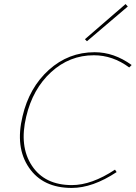

<svg xmlns="http://www.w3.org/2000/svg" viewBox="-20 -920 668 945"><path d="M408 -717 398 -727 598 -900 609 -888ZM333 5Q191 5 122.5 -95Q54 -195 91 -348Q124 -489 220.5 -576Q317 -663 446 -663Q541 -663 628 -600L616 -588Q535 -648 442 -648Q322 -648 231.5 -565Q141 -482 109 -346Q74 -200 137 -104.5Q200 -9 334 -9Q431 -9 546 -85L554 -73Q436 5 333 5Z"/></svg>

Font: EauTest Thin
Style: Italic
Weight: 250
Italic angle: -12°
Designer: Christian Thalmann (Catharsis Fonts)
Version: Version 0.001;PS 000.001;hotconv 1.0.88;makeotf.lib2.5.64775